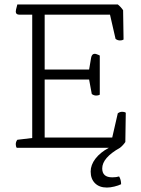

<svg xmlns="http://www.w3.org/2000/svg" viewBox="-20 -665 636 864"><path d="M520 0H55Q51 -6 51 -16Q51 -27 58 -36L125 -44V-599H67Q51 -599 51 -613Q51 -620 56 -637L58 -645H510Q524 -634 534 -619L536 -487Q530 -483 520 -483Q509 -483 500 -490L475 -599H181V-352H381L390 -405Q393 -423 407 -423Q411 -423 423 -418L429 -415V-239Q423 -235 413 -235Q402 -235 393 -242L381 -307H181V-46H485L510 -155Q519 -162 530 -162Q540 -162 546 -158L544 -26Q534 -11 520 0ZM470 0H520Q440 45 440 93Q440 133 485 133Q504 133 516 129Q525 144 525 164Q513 170 494.5 174.5Q476 179 461 179Q427 179 407.5 159.5Q388 140 388 107Q388 77 409.5 49Q431 21 470 0Z"/></svg>

Font: Scope One
Style: Regular
Weight: 400
Designer: Dalton Maag Ltd
Foundry: Dalton Maag Ltd
Version: Version 1.001; ttfautohint (v1.4.1) -l 11 -r 50 -G 50 -x 14 